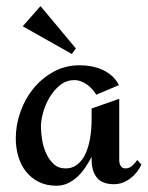

<svg xmlns="http://www.w3.org/2000/svg" viewBox="-20 -588 477 618"><path d="M435.1 -58.1Q429.2 -45.4 420.4 -34.2Q411.6 -22.9 400.1 -14.2Q388.7 -5.4 375.2 -0.2Q361.8 4.9 347.2 4.9Q308.6 4.9 291.7 -16.4Q274.9 -37.6 274.9 -74.2V-83Q266.1 -66.4 255.1 -49.8Q244.1 -33.2 230.2 -20Q216.3 -6.8 199.2 1.5Q182.1 9.8 161.1 9.8Q129.4 9.8 105 -2.4Q80.6 -14.6 64 -35.4Q47.4 -56.2 39.1 -84Q30.8 -111.8 30.8 -143.1Q30.8 -185.5 45.7 -227.8Q60.5 -270 87.6 -303.2Q114.7 -336.4 152.6 -357.2Q190.4 -377.9 236.8 -377.9Q255.4 -377.9 273.9 -374.5Q292.5 -371.1 309.3 -363.5Q326.2 -356 340.1 -343.8Q354 -331.5 362.8 -314L290 -283.2Q284.2 -292.5 276.6 -301Q269 -309.6 260 -315.9Q251 -322.3 240.7 -326.2Q230.5 -330.1 219.2 -330.1Q193.8 -330.1 174.1 -314.5Q154.3 -298.8 140.4 -275.9Q126.5 -252.9 119.1 -227.1Q111.8 -201.2 111.8 -180.2Q111.8 -161.6 115.5 -138.4Q119.1 -115.2 128.4 -94.7Q137.7 -74.2 152.8 -60.1Q168 -45.9 190.9 -45.9Q209 -45.9 222.2 -54Q235.4 -62 244.6 -75Q253.9 -87.9 260 -104.7Q266.1 -121.6 269.3 -139.2Q272.5 -156.7 273.7 -174.1Q274.9 -191.4 274.9 -205.1V-238.8L363.8 -270V-71.8Q363.8 -62 368.7 -54Q373.5 -45.9 383.8 -45.9Q396 -45.9 406 -54.9Q416 -64 421.9 -73.2ZM53.2 -503.4 110.4 -568.4 224.1 -432.1 211.4 -414.1Z"/></svg>

Font: Redressed
Style: Regular
Weight: 400
Designer: Astigmatic (AOETI)
Foundry: Astigmatic (AOETI)
Version: Version 1.001